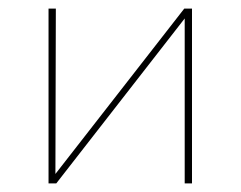

<svg xmlns="http://www.w3.org/2000/svg" viewBox="-20 -427 560 447"><path d="M427 -407V0H410V-384L111 0H93V-407H110L109 -22L409 -407Z"/></svg>

Font: EauTest Thin
Style: Italic
Weight: 250
Italic angle: -12°
Designer: Christian Thalmann (Catharsis Fonts)
Version: Version 0.001;PS 000.001;hotconv 1.0.88;makeotf.lib2.5.64775